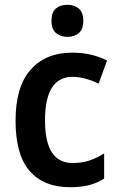

<svg xmlns="http://www.w3.org/2000/svg" viewBox="-20 -772 496 802"><path d="M273 10Q163 10 104 -57.5Q45 -125 45 -268Q45 -410 108 -481Q171 -552 281 -552Q328 -552 364.5 -542.5Q401 -533 427 -519L392 -423Q364 -436 336.5 -443.5Q309 -451 283 -451Q168 -451 168 -269Q168 -91 283 -91Q322 -91 353.5 -101.5Q385 -112 415 -131V-26Q385 -7 351.5 1.5Q318 10 273 10ZM262 -752Q291 -752 309.5 -736Q328 -720 328 -685Q328 -650 309.5 -634Q291 -618 262 -618Q233 -618 214 -634Q195 -650 195 -685Q195 -721 213.5 -736.5Q232 -752 262 -752Z"/></svg>

Font: Noto Sans Tamil SemiCondensed SemiBold
Style: Regular
Weight: 600
Width: 4
Designer: Jelle Bosma - Monotype Design Team
Foundry: Monotype Imaging Inc.
Version: Version 2.004; ttfautohint (v1.8.4.7-5d5b)